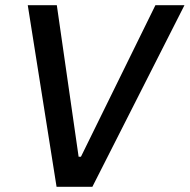

<svg xmlns="http://www.w3.org/2000/svg" viewBox="-20 -720 731 740"><path d="M198 0H336L691 -700H579L292 -116H283L199 -700H87Z"/></svg>

Font: Fixel Display Medium
Style: Italic
Weight: 500
Italic angle: -10°
Designer: AlfaBravo + MacPaw
Foundry: Kyrylo Tkachov, Marchela Mozhyna, Serhii Makarenko, Maria Weinstein, Zakhar Kryvoshyya
Version: Version 1.210;Glyphs 3.2 (3217)